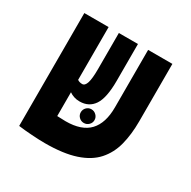

<svg xmlns="http://www.w3.org/2000/svg" viewBox="-137 -720 860 863"><g transform="rotate(30 293.0 -288.5)"><path d="M200.2 9.3Q172.9 9.3 132.6 6.6Q92.3 3.9 63.5 0V-0.5H62.5V-585.9H188.5V-312Q198.7 -304.7 213.4 -304.7Q227.5 -304.7 234.6 -326.9Q241.7 -349.1 241.7 -399.4V-585.9H340.8V-395Q340.8 -306.6 315.7 -268.8Q290.5 -231 242.2 -231Q225.6 -231 212.2 -235.6Q198.7 -240.2 188.5 -247.6V-124Q219.2 -122.6 232.4 -122.6Q315.4 -122.6 354.5 -164.3Q393.6 -206.1 393.6 -287.6V-585.9H519.5V-287.6Q519.5 -219.7 505.4 -165Q491.2 -110.4 456.3 -71.3Q421.4 -32.2 359.1 -11.5Q296.9 9.3 200.2 9.3ZM307.1 -156.7Q292.5 -156.7 282 -167Q271.5 -177.2 271.5 -191.9Q271.5 -206.5 281.7 -217Q292 -227.5 306.6 -227.5Q321.3 -227.5 332 -217Q342.8 -206.5 342.8 -191.9Q342.8 -177.2 332.3 -167Q321.8 -156.7 307.1 -156.7Z"/></g></svg>

Font: Cascadia Code PL
Style: Bold
Weight: 700
Monospace: yes
Designer: Aaron Bell
Foundry: Saja Typeworks
Version: Version 2404.023; ttfautohint (v1.8.4)